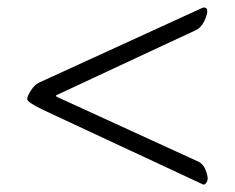

<svg xmlns="http://www.w3.org/2000/svg" viewBox="-20 -489 630 515"><path d="M526 6H525Q524 6 523 5L94 -195Q53 -215 53 -223Q53 -231 63 -246.5Q73 -262 86 -268L523 -468H524L526 -469Q536 -469 536 -459Q536 -449 527.5 -431.5Q519 -414 505 -408L132 -234Q128 -232 133 -229L513 -55Q525 -49 531 -34Q537 -19 537 -11Q537 -4 533.5 1Q530 6 526 6Z"/></svg>

Font: Benne
Style: Regular
Weight: 400
Designer: John-Daniel Harrington
Version: Version 1.001